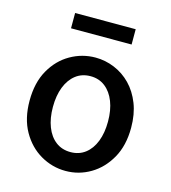

<svg xmlns="http://www.w3.org/2000/svg" viewBox="-113 -841 841 946"><g transform="rotate(15 307.5 -368.0)"><path d="M308 14Q240 14 180.5 -20.5Q121 -55 84.5 -119.5Q48 -184 48 -275Q48 -367 84.5 -431.5Q121 -496 180.5 -530Q240 -564 308 -564Q358 -564 405 -544.5Q452 -525 488 -488Q524 -451 545 -397.5Q566 -344 566 -275Q566 -184 529.5 -119.5Q493 -55 434.5 -20.5Q376 14 308 14ZM308 -82Q351 -82 382.5 -106Q414 -130 431 -173.5Q448 -217 448 -275Q448 -333 431 -376.5Q414 -420 382.5 -444.5Q351 -469 308 -469Q264 -469 232.5 -444.5Q201 -420 184 -376.5Q167 -333 167 -275Q167 -217 184 -173.5Q201 -130 232.5 -106Q264 -82 308 -82ZM153 -672V-750H462V-672Z"/></g></svg>

Font: Noto Sans SC Medium
Style: Regular
Weight: 500
Designer: Ryoko NISHIZUKA  (kana, bopomofo & ideographs); Paul D. Hunt (Latin, Greek & Cyrillic); Sandoll Communications , Soo-you
Foundry: Adobe
Version: Version 2.004-H2;hotconv 1.0.118;makeotfexe 2.5.65603